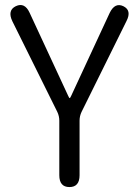

<svg xmlns="http://www.w3.org/2000/svg" viewBox="-20 -757 563 777"><path d="M261 0Q220 0 220 -48V-269Q220 -287 212 -304L30 -671Q9 -715 44 -732Q80 -749 100 -705L256 -369Q260 -360 262 -360Q264 -360 268 -369L424 -705Q445 -748 479 -732Q514 -715 492 -672L310 -304Q302 -287 302 -269V-48Q302 0 261 0Z"/></svg>

Font: Resource Han Rounded KR Normal
Style: Regular
Weight: 350
Designer: Cyano Hao (round all glyphs); Ryoko NISHIZUKA 西塚涼子 (kana, bopomofo & ideographs); Paul D. Hunt (Latin, Greek & Cyrillic)
Foundry: Cyano Hao
Version: 0.990